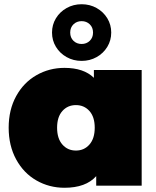

<svg xmlns="http://www.w3.org/2000/svg" viewBox="-20 -878 740 908"><path d="M650 -547V0H435V-45Q386 10 285 10Q213 10 152.5 -24.5Q92 -59 56.5 -124Q21 -189 21 -274Q21 -359 56.5 -423.5Q92 -488 152.5 -522.5Q213 -557 285 -557Q376 -557 424 -510V-547ZM428 -274Q428 -325 403 -353Q378 -381 339 -381Q300 -381 275 -353Q250 -325 250 -274Q250 -223 275 -194.5Q300 -166 339 -166Q378 -166 403 -194.5Q428 -223 428 -274ZM226 -724Q226 -761 244.5 -791.5Q263 -822 295 -840Q327 -858 366 -858Q405 -858 437 -840Q469 -822 487.5 -791.5Q506 -761 506 -724Q506 -687 487.5 -656.5Q469 -626 437 -608Q405 -590 366 -590Q327 -590 295 -608Q263 -626 244.5 -656.5Q226 -687 226 -724ZM420 -724Q420 -748 404.5 -763Q389 -778 366 -778Q343 -778 327.5 -763Q312 -748 312 -724Q312 -700 327.5 -685Q343 -670 366 -670Q389 -670 404.5 -685Q420 -700 420 -724Z"/></svg>

Font: Montserrat Alternates Black
Style: Regular
Weight: 900
Designer: Julieta Ulanovsky
Foundry: Julieta Ulanovsky
Version: Version 7.200